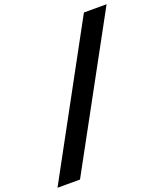

<svg xmlns="http://www.w3.org/2000/svg" viewBox="-275 -952 993 1162"><g transform="rotate(-20 221.5 -371.0)"><path d="M-108 100H37L551 -842H405Z"/></g></svg>

Font: AWKNG-Font
Style: Bold Italic
Weight: 700
Italic angle: -11.3°
Designer: Awakening Church
Foundry: Awakening Church
Version: Version 1.700;PS 001.700;hotconv 1.0.88;makeotf.lib2.5.64775